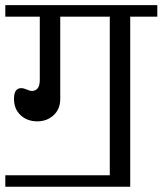

<svg xmlns="http://www.w3.org/2000/svg" viewBox="-33 -670 621 734"><path d="M197.3 -292V-606.4H386.7V0H-12.7V43.9H464.8V0V-606.4H568.4V-650.4H-12.7V-606.4H119.1V-364.3Q119.1 -322.3 87.9 -322.3Q82 -322.3 69.8 -327.6Q57.6 -333 47.9 -333Q20.5 -333 20.5 -292Q20.5 -252.9 45.9 -229.5Q71.3 -206.1 109.4 -206.1Q146.5 -206.1 171.9 -229.5Q197.3 -252.9 197.3 -292Z"/></svg>

Font: Kurale
Style: Regular
Weight: 400
Version: 1.0; ttfautohint (v1.3)